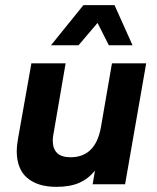

<svg xmlns="http://www.w3.org/2000/svg" viewBox="-20 -716 610 746"><path d="M199 10Q127 10 86 -24.5Q45 -59 45 -130Q45 -149 50 -177L102 -470H235L188 -197Q185 -183 185 -170Q185 -105 254 -105Q351 -105 372 -221L415 -470H548L466 0H340L349 -53Q323 -21 287.5 -5.5Q252 10 199 10ZM403 -540 359 -627 285 -540H178L304 -696H425L495 -540Z"/></svg>

Font: Celebes
Style: Bold Italic
Weight: 700
Italic angle: -10°
Designer: Anugrah Pasau
Foundry: Lafontype
Version: Version 1.000; ttfautohint (v1.8.4)